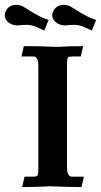

<svg xmlns="http://www.w3.org/2000/svg" viewBox="-66 -767 415 788"><path d="M268.6 0.5Q200.7 0.5 168.5 -1.5Q150.9 -2.4 136.7 -2.4Q127 -2.4 116.2 -1.5Q91.8 0.5 24.9 0.5L34.7 -42H69.8Q82.5 -42 86.9 -45.4Q91.3 -48.8 91.3 -76.7V-494.6Q91.3 -516.6 86.7 -524.7Q82 -532.7 78.4 -533.9Q74.7 -535.2 69.8 -535.2H22L31.7 -577.6Q99.6 -577.6 131.8 -575.7Q149.4 -574.7 163.6 -574.7Q173.3 -574.7 184.1 -575.2Q208.5 -577.6 275.4 -577.6L265.6 -535.2H230.5Q218.3 -535.2 213.6 -531.5Q209 -527.8 209 -500.5V-82.5Q209 -60.5 213.6 -52.5Q218.3 -44.4 221.9 -43.2Q225.6 -42 230.5 -42H278.3ZM115.7 -641.6 79.1 -658.2Q61.5 -665 43.9 -665Q20 -665 8.3 -662.6Q-6.3 -662.6 -20 -668Q-46.4 -681.2 -46.4 -705.1Q-46.4 -711.4 -43.9 -717.8Q-32.2 -747.1 1.5 -747.1Q12.7 -747.1 23.4 -742.7L28.8 -740.2Q75.7 -710 103.5 -696.8Q109.9 -694.3 112.3 -692.9L133.3 -685.1ZM311 -641.6 273.9 -658.2Q256.3 -665 238.8 -665Q215.3 -665 203.1 -662.6Q189 -662.6 175.3 -668Q148.4 -681.2 148.4 -705.1Q148.4 -711.4 151.4 -717.8Q163.1 -747.1 196.8 -747.1Q208 -747.1 218.3 -742.7L223.6 -740.2Q270.5 -710 298.3 -696.8Q304.7 -694.3 307.6 -692.9L328.6 -685.1Z"/></svg>

Font: Quaaykop
Style: Bold
Weight: 700
Designer: Tup Wanders
Foundry: Free font, DO NOT SELL
Version: Version 1.00;July 31, 2023;FontCreator 11.5.0.2430 64-bit